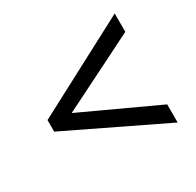

<svg xmlns="http://www.w3.org/2000/svg" viewBox="-110 -675 719 706"><g transform="rotate(-30 250.0 -322.5)"><path d="M45 -289 455 -91V-168L135 -316L455 -476V-554L45 -338Z"/></g></svg>

Font: Noto Sans Devanagari UI SemiCondensed
Style: Regular
Weight: 400
Width: 4
Designer: Jelle Bosma - Monotype Design Team
Foundry: Monotype Imaging Inc.
Version: Version 2.004